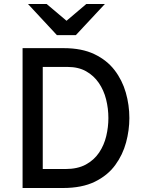

<svg xmlns="http://www.w3.org/2000/svg" viewBox="-20 -941 732 961"><path d="M93 0V-700H299Q389.5 -700 452.2 -670Q515 -640 553.5 -589.8Q592 -539.5 609.8 -477.2Q627.5 -415 627.5 -350Q627.5 -289.5 611 -228Q594.5 -166.5 556.8 -114.8Q519 -63 454.8 -31.5Q390.5 0 295 0ZM194 -95H307Q368.5 -95 409.8 -117.5Q451 -140 476 -177.2Q501 -214.5 511.8 -259.8Q522.5 -305 522.5 -350Q522.5 -398 511 -443.8Q499.5 -489.5 474.5 -526Q449.5 -562.5 411 -584.2Q372.5 -606 318 -606H194ZM265 -765 120 -921H213.5L313 -837L412 -921H505L359.5 -765Z"/></svg>

Font: Overpass Medium
Style: Regular
Weight: 500
Designer: Delve Withrington, Dave Bailey, Thomas Jockin
Foundry: Delve Fonts LLC
Version: Version 4.000